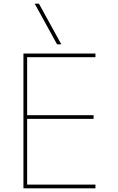

<svg xmlns="http://www.w3.org/2000/svg" viewBox="-20 -1020 640 1040"><path d="M107 0V-730H497V-710H127V-396H487V-376H127V-20H497V0ZM289 -780 168 -1000H191L312 -780Z"/></svg>

Font: M PLUS Code Latin Expanded Thin
Style: Regular
Weight: 250
Width: 7
Designer: Coji Morishita
Foundry: UNDERFOREST DESIGN
Version: Version 1.002; ttfautohint (v1.8.3)